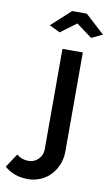

<svg xmlns="http://www.w3.org/2000/svg" viewBox="-222 -780 587 1021"><g transform="rotate(10 71.5 -269.5)"><path d="M121 -670 206 -607 265 -635 161 -730H82L-22 -635L36 -607ZM125 141Q149 116 162.5 83Q176 50 176 11V-523H66V19Q66 51 44 73Q22 95 -8 95Q-46 95 -73 72L-122 146Q-71 191 5 191Q39 191 70.5 178Q102 165 125 141Z"/></g></svg>

Font: RT Raleway SemiBold
Style: Regular
Weight: 400
Designer: Matt McInerney, Pablo Impallari, Rodrigo Fuenzalida — Edited by Milan Moffatt in April 2016
Foundry: Matt McInerney, Pablo Impallari, Rodrigo Fuenzalida — Edited by Milan Moffatt in April 2016
Version: Version 3.001